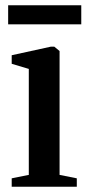

<svg xmlns="http://www.w3.org/2000/svg" viewBox="-20 -710 329 730"><path d="M24.5 0V-32L89.5 -45V-448L24.5 -467.5V-500L173 -532.5H186.5L206.5 -516V-45L272 -32V0ZM289 -690V-617.5H11V-690Z"/></svg>

Font: Merriweather 96pt SemiBold
Style: Regular
Weight: 600
Version: Version 2.100